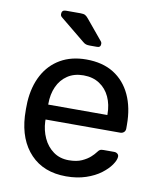

<svg xmlns="http://www.w3.org/2000/svg" viewBox="-83 -798 727 874"><g transform="rotate(10 280.0 -361.0)"><path d="M281.5 10Q178.1 10 117.3 -53.7Q56.4 -117.4 49.9 -227.3Q49.1 -239.9 49.1 -260.6Q49.1 -281.3 49.9 -293.6Q54.4 -365 83 -418.3Q111.6 -471.6 162.1 -500.8Q212.6 -530 281.3 -530Q356.6 -530 408.2 -497.8Q459.8 -465.6 487.1 -406.9Q514.3 -348.3 514.3 -269.4V-251.6Q514.3 -241.4 507.5 -235Q500.7 -228.6 490.6 -228.6H145.4Q145.4 -228.4 145.4 -225Q145.4 -221.6 145.4 -219.6Q147.1 -179.3 163.2 -143.8Q179.2 -108.4 209.4 -86.3Q239.5 -64.3 281.1 -64.3Q317.2 -64.3 341.2 -75.2Q365.2 -86.2 379.8 -99.6Q394.5 -113.1 399.5 -120.5Q408.5 -132.7 413.7 -135.2Q418.9 -137.7 430.1 -137.7H478.5Q487.7 -137.7 494.2 -132.2Q500.7 -126.6 499.7 -117.4Q498.7 -102.4 483.8 -80.8Q468.9 -59.2 441.2 -38.2Q413.5 -17.3 373.1 -3.7Q332.6 10 281.5 10ZM145.4 -297.6H418.8V-301Q418.8 -345.7 402.5 -380.9Q386.3 -416 355.3 -436.3Q324.4 -456.6 281.3 -456.6Q238.2 -456.6 207.7 -436.3Q177.2 -416 161.3 -380.9Q145.4 -345.7 145.4 -301ZM285.4 -595Q274.3 -595 267.3 -597.2Q260.4 -599.3 252.4 -606.3L136.3 -701.3Q131.3 -706.3 131.3 -713.4Q131.3 -732.5 150.3 -732.5H218.4Q232.7 -732.5 239.8 -728.7Q246.9 -724.9 255.4 -714.3L330.2 -624Q335.2 -619 335.2 -611Q335.2 -595 319.2 -595Z"/></g></svg>

Font: Rubik Light
Style: Regular
Weight: 300
Designer: Hubert and Fischer
Foundry: Hubert and Fischer
Version: Version 2.300;gftools[0.9.30]